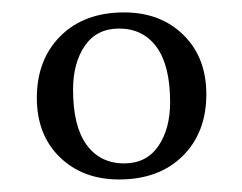

<svg xmlns="http://www.w3.org/2000/svg" viewBox="-20 -640 389 308"><path d="M252.9 -476.1Q252.9 -534.7 231.2 -564.5Q209.5 -594.2 170.9 -594.2Q135.3 -594.2 116.2 -566.7Q97.2 -539.1 97.2 -496.1Q97.2 -437.5 118.9 -407.7Q140.6 -377.9 179.2 -377.9Q214.8 -377.9 233.9 -405.5Q252.9 -433.1 252.9 -476.1ZM39.1 -482.9Q39.1 -544.4 77.1 -582.3Q115.2 -620.1 179.2 -620.1Q237.3 -620.1 274.2 -584Q311 -547.9 311 -488.8Q311 -427.2 272.9 -389.6Q234.9 -352.1 170.9 -352.1Q112.8 -352.1 75.9 -387.9Q39.1 -423.8 39.1 -482.9Z"/></svg>

Font: Common Serif
Style: Regular
Weight: 400
Designer: Philipp H. Poll, Khaled Hosny
Foundry: Stefan Peev, Context Ltd.
Version: Version 1.026